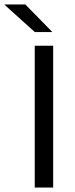

<svg xmlns="http://www.w3.org/2000/svg" viewBox="-80 -845 336 865"><path d="M159.5 0H76.5V-639H159.5ZM34 -825 155 -701.5V-700.5H77L-59.5 -823.5V-825Z"/></svg>

Font: Anek Bangla Medium
Style: Regular
Weight: 400
Version: Version 1.003